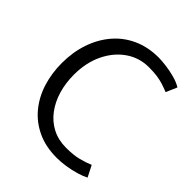

<svg xmlns="http://www.w3.org/2000/svg" viewBox="-197 -815 950 950"><g transform="rotate(45 278.0 -340.0)"><path d="M533 -655Q510 -669 478.5 -677.5Q447 -686 415.5 -690Q384 -694 363 -694Q289 -694 229.5 -667Q170 -640 128.5 -591Q87 -542 65 -477Q43 -412 43 -336Q43 -265 62.5 -202Q82 -139 121.5 -90.5Q161 -42 220 -14Q279 14 357 14Q386 14 419 9Q452 4 482.5 -5Q513 -14 534 -25L504 -84Q476 -72 441 -63Q406 -54 354 -54Q300 -54 257.5 -76Q215 -98 185.5 -137.5Q156 -177 141 -228Q126 -279 126 -337Q126 -422 157.5 -487Q189 -552 242.5 -589Q296 -626 363 -626Q397 -626 421 -622.5Q445 -619 465.5 -612.5Q486 -606 508 -597Z"/></g></svg>

Font: Catamaran
Style: Regular
Weight: 400
Designer: Pria Ravichandran
Version: Version 2.000